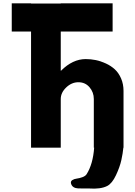

<svg xmlns="http://www.w3.org/2000/svg" viewBox="-20 -880 806 1144"><path d="M165 -860V-859H342V-860H651V-692H342V-459H344Q413 -528 491 -528Q521 -528 550.5 -522Q580 -516 610.5 -502Q641 -488 664 -467Q687 -446 701.5 -412.5Q716 -379 716 -338V0H715Q712 33 703 74Q694 115 671 164Q648 213 619 228Q580 248 511 243Q495 243 477.5 243Q460 243 445 242.5Q430 242 418.5 235Q407 228 403 213Q400 200 411 193Q422 186 438 184Q454 182 471.5 175.5Q489 169 496 158Q534 98 541 0H539V-290Q539 -330 513.5 -360Q488 -390 447 -390Q407 -390 374.5 -359Q342 -328 342 -290V0H165V-692H50V-860Z"/></svg>

Font: Hussar
Style: BoldWeb
Weight: 700
Foundry: Cannot Into Space Fonts
Version: Version 2.00